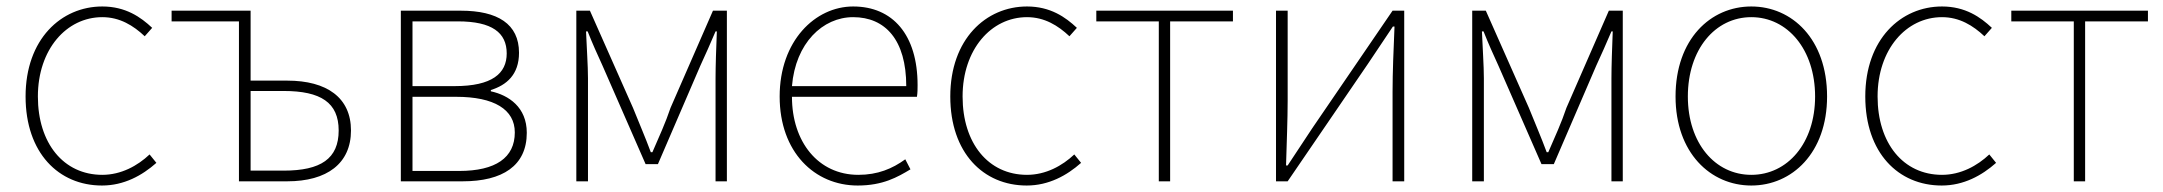

<svg xmlns="http://www.w3.org/2000/svg" viewBox="-20 -560 6682 593"><path d="M295 13C363 13 419 -18 463 -57L442 -83C405 -48 354 -20 296 -20C176 -20 97 -118 97 -262C97 -407 185 -507 296 -507C350 -507 392 -481 427 -448L450 -474C415 -507 368 -540 296 -540C169 -540 59 -439 59 -262C59 -88 161 13 295 13Z M718 0H867C990 0 1064 -55 1064 -157C1064 -258 990 -311 867 -311H754V-527H510V-494H718ZM754 -33V-279H856C971 -279 1026 -243 1026 -157C1026 -70 971 -33 856 -33Z M1218 0H1409C1532 0 1607 -48 1607 -150C1607 -229 1551 -266 1496 -278V-282C1544 -297 1583 -329 1583 -397C1583 -486 1517 -527 1403 -527H1218ZM1254 -294V-494H1394C1500 -494 1545 -459 1545 -395C1545 -333 1500 -294 1384 -294ZM1254 -32V-261H1389C1506 -261 1570 -222 1570 -151C1570 -73 1511 -32 1398 -32Z M1760 0H1796V-318C1796 -357 1792 -412 1790 -463H1795C1810 -425 1825 -392 1841 -357L1974 -53H2012L2143 -357C2159 -392 2174 -425 2190 -463H2194C2192 -412 2190 -357 2190 -318V0H2225V-527H2182L2051 -227C2036 -182 2015 -136 1995 -90H1990C1973 -136 1953 -182 1935 -227L1802 -527H1760Z M2629 13C2707 13 2752 -13 2792 -37L2776 -68C2736 -39 2691 -20 2631 -20C2507 -20 2426 -122 2426 -261H2812C2814 -274 2814 -286 2814 -297C2814 -453 2737 -540 2615 -540C2498 -540 2388 -434 2388 -262C2388 -90 2496 13 2629 13ZM2426 -294C2437 -427 2521 -507 2615 -507C2714 -507 2779 -437 2779 -294Z M3151 13C3219 13 3275 -18 3319 -57L3298 -83C3261 -48 3210 -20 3152 -20C3032 -20 2953 -118 2953 -262C2953 -407 3041 -507 3152 -507C3206 -507 3248 -481 3283 -448L3306 -474C3271 -507 3224 -540 3152 -540C3025 -540 2915 -439 2915 -262C2915 -88 3017 13 3151 13Z M3559 0H3594V-494H3788V-527H3366V-494H3559Z M3921 0H3957L4205 -363L4282 -478H4287C4284 -407 4281 -336 4281 -277V0H4317V-527H4281L4033 -164C4011 -131 3979 -82 3957 -49H3952C3954 -120 3957 -191 3957 -249V-527H3921Z M4527 0H4563V-318C4563 -357 4559 -412 4557 -463H4562C4577 -425 4592 -392 4608 -357L4741 -53H4779L4910 -357C4926 -392 4941 -425 4957 -463H4961C4959 -412 4957 -357 4957 -318V0H4992V-527H4949L4818 -227C4803 -182 4782 -136 4762 -90H4757C4740 -136 4720 -182 4702 -227L4569 -527H4527Z M5389 13C5515 13 5623 -88 5623 -262C5623 -439 5515 -540 5389 -540C5263 -540 5155 -439 5155 -262C5155 -88 5263 13 5389 13ZM5389 -20C5277 -20 5193 -118 5193 -262C5193 -407 5277 -507 5389 -507C5501 -507 5586 -407 5586 -262C5586 -118 5501 -20 5389 -20Z M5977 13C6045 13 6101 -18 6145 -57L6124 -83C6087 -48 6036 -20 5978 -20C5858 -20 5779 -118 5779 -262C5779 -407 5867 -507 5978 -507C6032 -507 6074 -481 6109 -448L6132 -474C6097 -507 6050 -540 5978 -540C5851 -540 5741 -439 5741 -262C5741 -88 5843 13 5977 13Z M6385 0H6420V-494H6614V-527H6192V-494H6385Z"/></svg>

Font: Noto Sans Japanese Thin
Style: Regular
Weight: 100
Designer: Ryoko NISHIZUKA (kana & ideographs); Paul D. Hunt (Latin, Greek & Cyrillic); Wenlong ZHANG (bopomofo); Sandoll Communica
Foundry: Adobe Systems Incorporated
Version: Version 1.000;PS 1;hotconv 1.0.78;makeotf.lib2.5.61930